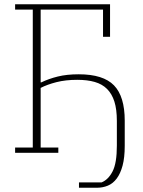

<svg xmlns="http://www.w3.org/2000/svg" viewBox="-20 -718 673 902"><path d="M351 139H457Q489 126 509 87Q529 48 529 -34V-150Q529 -204 517.5 -240.5Q506 -277 483 -300Q460 -323 425 -333Q390 -343 343 -343Q288 -343 245 -332Q202 -321 171 -305V-25H254V0H51V-25H134V-673H51V-698H497V-545H464V-673H171V-331H174Q209 -348 251.5 -358.5Q294 -369 350 -369Q465 -369 515.5 -317Q566 -265 566 -151V-33Q566 22 556 59.5Q546 97 528.5 120.5Q511 144 487 154Q463 164 436 164H351Z"/></svg>

Font: IBM Plex Serif ExtLt
Style: Regular
Weight: 200
Designer: Mike Abbink, Paul van der Laan, Pieter van Rosmalen
Foundry: Bold Monday
Version: Version 3.001